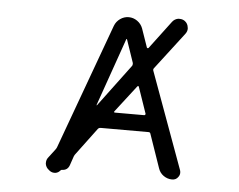

<svg xmlns="http://www.w3.org/2000/svg" viewBox="-53 -830 1106 888"><g transform="rotate(5 500.0 -386.0)"><path d="M482.4 -313.5Q480.5 -311.5 481.4 -309.6Q482.4 -307.6 484.4 -307.6H621.1Q624 -307.6 625.5 -309.6Q627 -311.5 627 -314.5L585 -436.5Q585 -438.5 582.5 -439Q580.1 -439.5 578.1 -437.5ZM425.8 -231.4Q418 -231.4 413.1 -225.6L321.3 -102.5Q316.4 -96.7 313.5 -89.8L298.8 -46.9Q290 -22.5 263.7 -22.5Q260.7 -22.5 258.8 -19.5H257.8Q249 -7.8 234.4 -5.9Q232.4 -5.9 229.5 -5.9Q218.8 -5.9 209 -12.7L203.1 -17.6Q190.4 -27.3 187.5 -43.9Q187.5 -46.9 187.5 -49.8Q187.5 -63.5 196.3 -74.2L224.6 -111.3Q229.5 -117.2 232.4 -124L445.3 -707Q453.1 -727.5 471.2 -740.2Q489.3 -752.9 510.7 -752.9Q532.2 -752.9 550.3 -740.2Q568.4 -727.5 576.2 -707L606.4 -620.1Q607.4 -618.2 609.9 -617.7Q612.3 -617.2 614.3 -619.1L711.9 -749Q722.7 -762.7 739.3 -765.6Q743.2 -765.6 746.1 -765.6Q759.8 -765.6 770.5 -757.8Q784.2 -747.1 786.1 -730.5Q787.1 -726.6 787.1 -723.6Q787.1 -710.9 778.3 -699.2L647.5 -528.3Q642.6 -522.5 645.5 -515.6L808.6 -68.4Q810.5 -62.5 810.5 -56.6Q810.5 -45.9 803.7 -37.1Q793.9 -22.5 775.4 -22.5Q753.9 -22.5 735.8 -35.2Q717.8 -47.9 710.9 -69.3L657.2 -224.6Q655.3 -231.4 648.4 -231.4ZM511.7 -649.4Q511.7 -651.4 509.8 -651.4Q507.8 -651.4 507.8 -649.4L397.5 -335Q397.5 -334 398.4 -334Q398.4 -334 399.4 -334Q399.4 -334 399.4 -334L545.9 -530.3Q547.9 -534.2 547.9 -538.1Q547.9 -541 547.9 -543Z"/></g></svg>

Font: Rounded Mgen+ 1mn regular
Style: Regular
Weight: 400
Designer: [Source Han Sans]
Ryoko NISHIZUKA  (kana & ideographs); Paul D. Hunt (Latin, Greek & Cyrillic); Wenlong ZHANG  (bopomofo
Version: Version 1.059.20150602